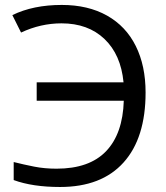

<svg xmlns="http://www.w3.org/2000/svg" viewBox="-20 -744 670 774"><path d="M228 -649.9Q144 -649.9 64.9 -612.8L29.8 -683.1Q113.8 -724.1 229 -724.1Q335 -724.1 411.4 -681.2Q487.8 -638.2 527.3 -558.6Q566.9 -479 566.9 -371.1Q566.9 -187.5 478 -88.9Q389.2 9.8 222.2 9.8Q111.3 9.8 35.2 -18.1V-90.8Q75.7 -80.6 117.7 -72.3Q159.7 -64 208 -64Q340.3 -64 407.7 -134.5Q475.1 -205.1 479 -337.9H127.9V-412.1H478Q467.3 -523.9 401.1 -586.9Q335 -649.9 228 -649.9Z"/></svg>

Font: Open Sans ACDW
Style: acdw
Weight: 400
Foundry: Ascender Corporation
Version: Version 1.10